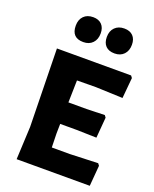

<svg xmlns="http://www.w3.org/2000/svg" viewBox="-159 -963 841 1051"><g transform="rotate(20 261.0 -437.0)"><path d="M199 -874Q231 -874 249 -855.5Q267 -837 267 -804Q267 -769 247 -748Q227 -727 193 -727Q124 -727 124 -798Q124 -833 144 -853.5Q164 -874 199 -874ZM380 -874Q413 -874 431 -855.5Q449 -837 449 -804Q449 -769 429 -748Q409 -727 375 -727Q341 -727 323 -745.5Q305 -764 305 -798Q305 -833 325.5 -853.5Q346 -874 380 -874ZM497 -132 506 -120 496 0H70L79 -191L70 -645H502L511 -633L500 -513L343 -519L233 -518L230 -389H336L441 -392L450 -380L440 -260L325 -263H228L227 -207L229 -126H335Z"/></g></svg>

Font: Alegreya Sans ExtraBold
Style: Regular
Weight: 800
Designer: Juan Pablo del Peral
Foundry: Huerta Tipografica
Version: Version 2.007